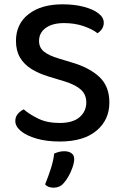

<svg xmlns="http://www.w3.org/2000/svg" viewBox="-20 -642 570 890"><path d="M256 -72Q318 -72 349 -99Q380 -126 380 -167Q380 -203 356 -225.5Q332 -248 282 -264L206 -287Q160 -301 126 -322Q92 -343 73 -375Q54 -407 54 -452Q54 -531 112.5 -576.5Q171 -622 270 -622Q325 -622 368.5 -610.5Q412 -599 436.5 -580Q461 -561 461 -537Q461 -521 453 -508.5Q445 -496 432 -488Q408 -507 367 -521Q326 -535 277 -535Q223 -535 192 -512.5Q161 -490 161 -452Q161 -422 183 -403.5Q205 -385 252 -371L311 -353Q394 -329 440.5 -285.5Q487 -242 487 -167Q487 -86 427 -36Q367 14 257 14Q196 14 149.5 0.5Q103 -13 77 -34.5Q51 -56 51 -81Q51 -101 63 -114.5Q75 -128 90 -135Q115 -113 156.5 -92.5Q198 -72 256 -72ZM276 206Q266 218 254 223Q242 228 228 228Q203 228 189 213Q204 176 216 138.5Q228 101 231 70Q242 65 253.5 62Q265 59 278 59Q298 59 311 68Q324 77 324 95Q324 111 316.5 133Q309 155 298 174.5Q287 194 276 206Z"/></svg>

Font: Baloo Bhaijaan 2 Medium
Style: Regular
Weight: 500
Designer: Sanskriti Dholi, Noopur Datye and Ek Type
Foundry: Ek Type
Version: Version 1.701